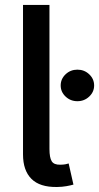

<svg xmlns="http://www.w3.org/2000/svg" viewBox="-20 -747 398 771"><path d="M72.4 -727.3H178.6V-149.1Q178.6 -114 187.7 -99.4Q196.7 -84.9 222.3 -85.6Q236.2 -85.9 243.1 -87.4Q250 -88.8 255.7 -90.6L274.9 -5.7Q263.8 -2.5 247 0.5Q230.1 3.6 208.8 3.9Q139.9 5 106.2 -28.8Q72.4 -62.5 72.4 -127.1ZM290.8 -340.6Q263.1 -340.6 243.4 -359.2Q223.7 -377.8 223.7 -403.8Q223.7 -430 243.4 -448.7Q263.1 -467.3 290.8 -467.3Q318.5 -467.3 338.2 -448.7Q358 -430 358 -403.8Q358 -377.8 338.2 -359.2Q318.5 -340.6 290.8 -340.6Z"/></svg>

Font: InterMG Medium
Style: Regular
Weight: 500
Designer: Rasmus Andersson
Foundry: rsms
Version: Version 3.019;December 26, 2023;FontCreator 15.0.0.2955 64-b